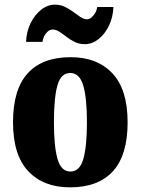

<svg xmlns="http://www.w3.org/2000/svg" viewBox="-20 -796 605 826"><path d="M281 10Q167 10 101.5 -59.5Q36 -129 36 -270Q36 -411 99 -480.5Q162 -550 284 -550Q398 -550 463.5 -480.5Q529 -411 529 -270Q529 -129 466 -59.5Q403 10 281 10ZM283 -58Q323 -58 338.5 -112Q354 -166 354 -270Q354 -375 338 -428.5Q322 -482 282 -482Q242 -482 227 -428.5Q212 -375 212 -270Q212 -166 227.5 -112Q243 -58 283 -58ZM345 -606Q321 -606 301.5 -615.5Q282 -625 266 -637.5Q250 -650 235.5 -659.5Q221 -669 206 -669Q191 -669 178 -652.5Q165 -636 163 -616H92Q94 -661 112 -697Q130 -733 157.5 -754.5Q185 -776 217 -776Q240 -776 259.5 -766.5Q279 -757 295.5 -744.5Q312 -732 326.5 -722.5Q341 -713 355 -713Q368 -713 382 -729.5Q396 -746 398 -766H468Q466 -721 448.5 -685Q431 -649 403.5 -627.5Q376 -606 345 -606Z"/></svg>

Font: Noto Serif Hebrew Condensed Black
Style: Regular
Weight: 900
Width: 3
Designer: Monotype Design Team
Foundry: Monotype Imaging Inc.
Version: Version 2.004; ttfautohint (v1.8.4.7-5d5b)